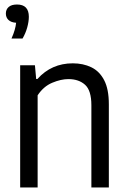

<svg xmlns="http://www.w3.org/2000/svg" viewBox="-20 -832 568 852"><path d="M69.5 0V-542.5H135L140.5 -481.5H146Q208.5 -551 303 -551Q349 -551 385.2 -533.5Q421.5 -516 442.2 -476.2Q463 -436.5 463 -369V0H385.5V-365Q385.5 -430.5 357.5 -455.8Q329.5 -481 283.5 -481Q250.5 -481 211.8 -464.8Q173 -448.5 147 -409V0ZM31 -661Q40.5 -682.5 45.2 -699.2Q50 -716 51.5 -731Q29 -732.5 17.5 -743.5Q6 -754.5 6 -772Q6 -790 18.5 -801Q31 -812 55.5 -812Q108 -812 108 -757.5Q108 -736.5 100.8 -710.2Q93.5 -684 80 -661Z"/></svg>

Font: Encode Sans SmCnd
Style: Regular
Weight: 400
Width: 4
Designer: Multiple Designers
Foundry: Impallari Type
Version: Version 3.002; ttfautohint (v1.8.3) -l 8 -r 50 -G 200 -x 14 